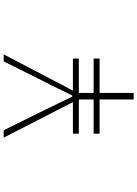

<svg xmlns="http://www.w3.org/2000/svg" viewBox="128 -872 744 1040"><g transform="rotate(-90 500.0 -352.0)"><path d="M481.4 0V-184.6H295.9V-216.8H481.4V-296.9H295.9V-329.1H466.8L274.4 -704.1H314.5L422.9 -484.4Q444.3 -441.4 497.1 -332H502Q514.6 -355.5 539.1 -406.7Q563.5 -458 578.1 -484.4L687.5 -704.1H725.6L529.3 -329.1H703.1V-296.9H516.6V-216.8H703.1V-184.6H516.6V0Z"/></g></svg>

Font: Gen Shin Gothic Monospace ExtraLight
Style: Regular
Weight: 200
Designer: [Source Han Sans]
Ryoko NISHIZUKA  (kana & ideographs); Paul D. Hunt (Latin, Greek & Cyrillic); Wenlong ZHANG  (bopomofo
Version: Version 1.002.20150607